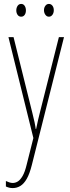

<svg xmlns="http://www.w3.org/2000/svg" viewBox="-20 -716 356 978"><path d="M23 -527H49L145 -140Q153 -108 156 -93.5Q159 -79 160 -72.5Q161 -66 162 -59H164Q170 -89 174.5 -107.5Q179 -126 183 -142L280 -527H306L142 125Q131 169 116.5 194.5Q102 220 84 231Q66 242 45 242Q35 242 27 240Q19 238 10 234V206Q18 210 27.5 213Q37 216 45 216Q58 216 70.5 208.5Q83 201 95 180.5Q107 160 116 122L150 -13ZM63 -663Q63 -676 69.5 -686Q76 -696 88 -696Q99 -696 105.5 -686.5Q112 -677 112 -663Q112 -649 105.5 -640Q99 -631 88 -631Q76 -631 69.5 -640.5Q63 -650 63 -663ZM204 -664Q204 -677 211 -686.5Q218 -696 229 -696Q240 -696 247 -687Q254 -678 254 -664Q254 -650 247 -640.5Q240 -631 229 -631Q218 -631 211 -641Q204 -651 204 -664Z"/></svg>

Font: Noto Sans Khmer ExtraCondensed Thin
Style: Regular
Weight: 250
Width: 2
Designer: Danh Hong and the Monotype Design Team
Foundry: Monotype Imaging Inc.
Version: Version 2.004